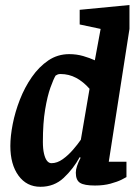

<svg xmlns="http://www.w3.org/2000/svg" viewBox="-20 -727 552 759"><path d="M139.9 11.4Q85.3 11.4 53.1 -32.8Q20.9 -77 20.9 -150Q20.9 -188.6 30.3 -236.6Q39.7 -284.6 58.6 -333.1Q77.5 -381.6 105.8 -422.3Q134.1 -463 170.9 -488Q207.8 -513 253.8 -513Q282.6 -513 308.7 -505.5Q334.8 -497.9 354.9 -488.6L377.8 -612.7L295 -630.3V-688.2L491.8 -707.2V-612.7L410 -87.7H479.9V-27Q477.1 -25 460.6 -16.7Q444 -8.4 416.9 -1Q389.7 6.4 355.4 6.4Q313.4 6.4 296.6 -4.1Q279.7 -14.6 279.7 -44.4Q279.7 -56.4 284.6 -71Q289.5 -85.6 298.7 -103.6L294.9 -105.6Q269.7 -59.4 231.9 -24Q194.2 11.4 139.9 11.4ZM183.4 -81.9Q206 -81.9 228 -97.7Q250.1 -113.5 269 -135.5Q287.9 -157.4 299.6 -174.7L334 -376Q309.6 -403.8 281.1 -419.1Q252.6 -434.4 218.9 -434.4Q212.4 -434.4 208 -432.6Q203.6 -430.8 199.8 -428.2Q191.4 -414.3 179.4 -380.9Q167.4 -347.5 158.5 -294.4Q149.5 -241.2 149.5 -166.3Q149.5 -138.4 154 -119.5Q158.4 -100.6 165.9 -91.2Q173.4 -81.9 183.4 -81.9Z"/></svg>

Font: Faustina Light
Style: Italic
Weight: 300
Italic angle: -8°
Designer: Alfonso Garcia
Foundry: http://www.omnibus-type.com
Version: Version 1.200